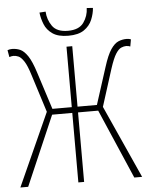

<svg xmlns="http://www.w3.org/2000/svg" viewBox="-57 -884 714 930"><g transform="rotate(-5 300.0 -419.0)"><path d="M4 0 169 -366H286V-660H314V-366H431L596 0H558L412 -338H314V0H286V-338H188L42 0ZM165 -350 106 -536Q91 -585 77 -606Q63 -627 50.5 -632.5Q38 -638 26 -638Q22 -638 16.5 -637Q11 -636 6 -634L0 -668Q5 -670 10.5 -671Q16 -672 22 -672Q43 -672 61.5 -664Q80 -656 98 -629.5Q116 -603 134 -546L195 -356ZM435 -350 405 -356 466 -546Q484 -603 502 -629.5Q520 -656 539 -664Q558 -672 578 -672Q584 -672 590 -671Q596 -670 600 -668L594 -634Q590 -636 584.5 -637Q579 -638 574 -638Q563 -638 550 -632.5Q537 -627 523.5 -606Q510 -585 494 -536ZM300 -712Q251 -712 223.5 -731Q196 -750 184.5 -779Q173 -808 170 -836L200 -838Q202 -799 224 -767.5Q246 -736 300 -736Q354 -736 376.5 -767.5Q399 -799 400 -838L430 -836Q428 -808 416 -779Q404 -750 376.5 -731Q349 -712 300 -712Z"/></g></svg>

Font: Source Code Pro ExtraLight
Style: Regular
Weight: 200
Monospace: yes
Designer: Paul D. Hunt, Teo Tuominen
Foundry: Adobe
Version: Version 1.026;hotconv 1.1.0;makeotfexe 2.6.0